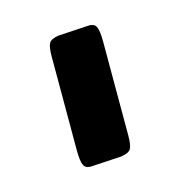

<svg xmlns="http://www.w3.org/2000/svg" viewBox="-51 -774 298 319"><g transform="rotate(-15 98.5 -614.5)"><path d="M54 -533V-694Q54 -711 57.5 -717Q61 -723 74 -725L125 -728Q136 -729 139.5 -722Q143 -715 143 -696V-535Q143 -518 139.5 -512Q136 -506 123 -504L72 -501Q61 -500 57.5 -507Q54 -514 54 -533Z"/></g></svg>

Font: Federant
Style: Medium
Weight: 500
Designer: Cyreal (www.cyreal.org)
Foundry: Cyreal (www.cyreal.org)
Version: Version 1.010